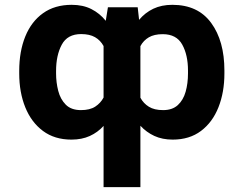

<svg xmlns="http://www.w3.org/2000/svg" viewBox="-20 -558 991 781"><path d="M401.3 203.1V-45.8Q377.5 -19.5 345.2 -4.8Q312.9 9.9 270.6 9.9Q202.4 9.9 155 -25.2Q107.6 -60.4 82.9 -121.3Q58.2 -182.2 58.2 -259.2V-269.2Q58.2 -349.1 82.9 -409.8Q107.6 -470.5 155.2 -504.4Q202.8 -538.4 271.7 -538.4Q317.5 -538.4 351.6 -521.1Q385.7 -503.9 410.2 -473.4L419 -528.4H540.1L545.8 -477.3Q570 -506.4 603.5 -522.4Q637.1 -538.4 681.1 -538.4Q785.2 -538.4 839 -464.8Q892.8 -391.3 892.8 -271V-259.2Q892.8 -182.5 868.6 -121.6Q844.5 -60.7 797.6 -25.4Q750.7 9.9 682.5 9.9Q640.3 9.9 607.8 -5.1Q575.3 -20.2 551.1 -46.5V203.1ZM744.7 -259.2V-271Q744.7 -334.5 721.2 -376.8Q697.8 -419 642 -419Q607.2 -419 585.4 -406.2Q563.6 -393.5 551.1 -370.4V-160.5Q563.6 -137.4 585.6 -123.8Q607.6 -110.1 643.5 -110.1Q681.1 -110.1 703.3 -130.5Q725.5 -150.9 735.1 -184.8Q744.7 -218.8 744.7 -259.2ZM208.1 -269.2V-259.2Q208.1 -223 216.8 -188.7Q225.5 -154.5 247.5 -132.3Q269.5 -110.1 309.3 -110.1Q345.5 -110.1 367.4 -124.3Q389.2 -138.5 401.3 -161.2V-370.7Q388.5 -394.2 366.5 -406.8Q344.5 -419.4 310 -419.4Q254.3 -419.4 231.2 -376.2Q208.1 -333.1 208.1 -269.2Z"/></svg>

Font: Inter UI
Style: Bold
Weight: 700
Designer: Rasmus Andersson
Foundry: rsms
Version: 3.2;8d6f07862